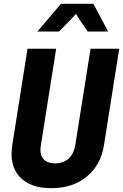

<svg xmlns="http://www.w3.org/2000/svg" viewBox="-20 -975 644 1005"><path d="M248 10Q137 10 82.5 -50Q28 -110 44 -214L124 -720H274L194 -215Q186 -169 206 -144.5Q226 -120 269 -120Q311 -120 338.5 -144.5Q366 -169 374 -215L454 -720H604L524 -214Q507 -110 433.5 -50Q360 10 248 10ZM299 -955H469L546 -810H439L400 -867Q393 -877 389 -883.5Q385 -890 383 -894Q380 -898 379 -901H377Q375 -899 371 -895Q368 -891 362 -885Q356 -879 346 -868L289 -810H176Z"/></svg>

Font: JetBrains Mono ExtraBold
Style: Italic
Weight: 800
Designer: Philipp Nurullin, Konstantin Bulenkov
Foundry: JetBrains
Version: Version 1.000; ttfautohint (v1.8.3)